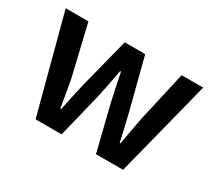

<svg xmlns="http://www.w3.org/2000/svg" viewBox="-109 -757 1065 958"><g transform="rotate(30 423.0 -277.5)"><path d="M174 0 27 -555H158L226 -268Q234 -227 240.5 -188Q247 -149 254 -108H259Q268 -149 276 -188.5Q284 -228 294 -268L367 -555H485L559 -268Q569 -227 578 -188Q587 -149 596 -108H601Q608 -149 615 -188Q622 -227 630 -268L695 -555H819L678 0H522L458 -258Q449 -297 441 -336.5Q433 -376 424 -419H419Q411 -376 403.5 -336.5Q396 -297 387 -257L324 0Z"/></g></svg>

Font: Noto Sans SC Thin SemiBold
Style: Regular
Weight: 600
Version: Version 2.004-H2;hotconv 1.0.118;makeotfexe 2.5.65603